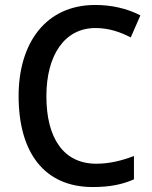

<svg xmlns="http://www.w3.org/2000/svg" viewBox="-20 -744 614 774"><path d="M365 -631C420 -631 467 -614 507 -593L546 -682C492 -710 429 -724 364 -724C164 -724 55 -570 55 -357C55 -131 157 10 354 10C422 10 472 0 520 -21V-115C472 -97 423 -84 368 -84C237 -84 167 -186 167 -356C167 -520 239 -631 365 -631Z"/></svg>

Font: Noto Sans Bengali SemiCondensed Medium
Style: Regular
Weight: 500
Width: 4
Designer: Joana Ranito - Universal Thirst; Jelle Bosma - Monotype Design Team
Foundry: Universal Thirst ehf.
Version: Version 3.000